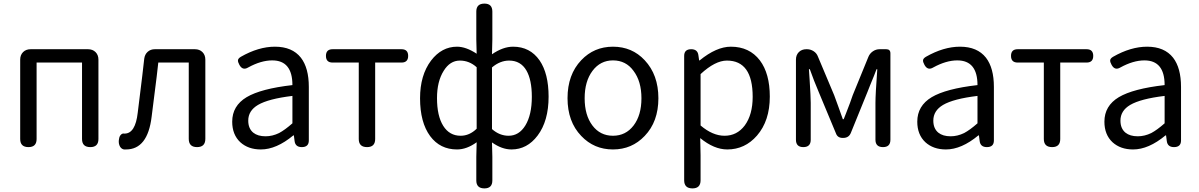

<svg xmlns="http://www.w3.org/2000/svg" viewBox="-20 -816 6652 1065"><path d="M138 0Q92 0 92 -45V-485Q92 -511 108 -527Q124 -543 150 -543H309H468Q494 -543 510 -527Q526 -511 526 -485V-45Q526 0 481 0Q435 0 435 -45V-469H183V-45Q183 0 138 0Z M667 13Q649 9 642 -11Q636 -28 641 -49Q643 -61 651 -69Q659 -77 669 -75Q670 -75 671 -75Q731 -75 744 -191Q753 -258 769 -394Q776 -458 780 -490Q783 -514 799 -528.5Q815 -543 839 -543H952H1061Q1087 -543 1103 -527Q1119 -511 1119 -485V-46Q1119 0 1073 0Q1027 0 1027 -46V-469H858Q855 -443 849 -390Q831 -242 821 -168Q799 13 679 13Q673 13 667 13Z M1427 13Q1357 13 1313 -27Q1268 -69 1268 -141Q1268 -229 1348 -277Q1427 -324 1602 -344Q1602 -481 1490 -481Q1428 -481 1357 -442Q1326 -423 1308 -456Q1299 -472 1300 -482Q1301 -492 1316 -501Q1414 -557 1505 -557Q1601 -557 1649 -496Q1693 -439 1693 -334V-167V-37Q1693 0 1654 0Q1618 0 1614 -34L1610 -65H1607Q1513 13 1427 13ZM1453 -60Q1491 -60 1528 -78Q1560 -95 1602 -132V-208V-284Q1469 -268 1411 -234Q1357 -202 1357 -147Q1357 -103 1385 -80Q1410 -60 1453 -60Z M2016 0Q1970 0 1970 -45V-469H1825Q1788 -469 1788 -506Q1788 -543 1825 -543H2016H2207Q2244 -543 2244 -506Q2244 -469 2207 -469H2061V-45Q2061 0 2016 0Z M2667 229Q2622 229 2622 185V54L2624 -27Q2569 13 2515 13Q2421 13 2366 -61Q2310 -137 2310 -271Q2310 -399 2371 -480Q2430 -557 2515 -557Q2565 -557 2624 -518L2622 -597V-752Q2622 -796 2667 -796Q2711 -796 2711 -752V-696V-597L2709 -515Q2770 -557 2826 -557Q2920 -557 2973 -481Q3023 -408 3023 -280Q3023 -145 2962 -64Q2904 13 2817 13Q2764 13 2709 -26L2711 54V185Q2711 229 2667 229ZM2535 -63Q2584 -63 2624 -102V-272V-443Q2583 -480 2531 -480Q2476 -480 2441 -423Q2404 -364 2404 -272Q2404 -173 2438.5 -118Q2473 -63 2535 -63ZM2801 -63Q2859 -63 2894 -120Q2930 -179 2930 -279Q2930 -373 2900 -425Q2868 -480 2804 -480Q2754 -480 2709 -442V-271V-100Q2751 -63 2801 -63Z M3380 13Q3275 13 3204 -62Q3128 -141 3128 -271.5Q3128 -402 3204 -482Q3275 -557 3380 -557Q3486 -557 3556 -482Q3632 -401 3632 -271Q3632 -141 3556 -62Q3485 13 3380 13ZM3380 -63Q3451 -63 3494.5 -120Q3538 -177 3538 -271Q3538 -365 3494 -423Q3452 -481 3380 -481Q3310 -481 3266.5 -423Q3223 -365 3223 -271Q3223 -177 3266 -120Q3309 -63 3380 -63Z M3821 229Q3775 229 3775 184V-157V-506Q3775 -543 3814 -543Q3850 -543 3854 -509L3858 -481H3861Q3954 -557 4034 -557Q4137 -557 4195 -481Q4250 -408 4250 -280Q4250 -146 4179 -64Q4112 13 4014 13Q3941 13 3864 -50L3866 45V184Q3866 229 3821 229ZM3999 -63Q4068 -63 4111 -120Q4155 -180 4155 -279Q4155 -480 4012 -480Q3947 -480 3866 -405V-262V-120Q3933 -63 3999 -63Z M4436 0Q4395 0 4395 -41V-485Q4395 -511 4411 -527Q4427 -543 4453 -543H4456Q4476 -543 4493 -532Q4510 -521 4517 -502L4607 -288Q4615 -266 4630 -225Q4647 -178 4655 -155H4660Q4664 -166 4673 -188Q4699 -254 4710 -288L4797 -501Q4805 -520 4822 -531.5Q4839 -543 4859 -543H4866H4896Q4919 -543 4919 -520V-41Q4919 0 4878 0Q4836 0 4836 -41V-245Q4836 -292 4846 -429Q4846 -431 4846 -432H4842Q4831 -402 4806 -342Q4796 -316 4791 -304L4700 -80Q4689 -51 4657 -51H4654Q4626 -51 4617 -76L4522 -304Q4495 -367 4472 -432H4467Q4468 -414 4471 -372Q4477 -278 4477 -245V-41Q4477 0 4436 0Z M5227 13Q5157 13 5113 -27Q5068 -69 5068 -141Q5068 -229 5148 -277Q5227 -324 5402 -344Q5402 -481 5290 -481Q5228 -481 5157 -442Q5126 -423 5108 -456Q5099 -472 5100 -482Q5101 -492 5116 -501Q5214 -557 5305 -557Q5401 -557 5449 -496Q5493 -439 5493 -334V-167V-37Q5493 0 5454 0Q5418 0 5414 -34L5410 -65H5407Q5313 13 5227 13ZM5253 -60Q5291 -60 5328 -78Q5360 -95 5402 -132V-208V-284Q5269 -268 5211 -234Q5157 -202 5157 -147Q5157 -103 5185 -80Q5210 -60 5253 -60Z M5816 0Q5770 0 5770 -45V-469H5625Q5588 -469 5588 -506Q5588 -543 5625 -543H5816H6007Q6044 -543 6044 -506Q6044 -469 6007 -469H5861V-45Q5861 0 5816 0Z M6265 13Q6195 13 6151 -27Q6106 -69 6106 -141Q6106 -229 6186 -277Q6265 -324 6440 -344Q6440 -481 6328 -481Q6266 -481 6195 -442Q6164 -423 6146 -456Q6137 -472 6138 -482Q6139 -492 6154 -501Q6252 -557 6343 -557Q6439 -557 6487 -496Q6531 -439 6531 -334V-167V-37Q6531 0 6492 0Q6456 0 6452 -34L6448 -65H6445Q6351 13 6265 13ZM6291 -60Q6329 -60 6366 -78Q6398 -95 6440 -132V-208V-284Q6307 -268 6249 -234Q6195 -202 6195 -147Q6195 -103 6223 -80Q6248 -60 6291 -60Z"/></svg>

Font: GenSenRounded TW R
Style: Regular
Weight: 400
Version: Version 1.501;PS 1;hotconv 16.6.51;makeotf.lib2.5.65220